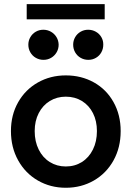

<svg xmlns="http://www.w3.org/2000/svg" viewBox="-20 -888 628 916"><path d="M32.2 -262.7Q32.2 -339.8 66.7 -400.4Q101.1 -460.9 160.9 -494.6Q220.7 -528.3 293.9 -528.3Q368.2 -528.3 428 -494.9Q487.8 -461.4 521.7 -400.6Q555.7 -339.8 555.7 -262.7Q555.7 -184.1 521.5 -122.6Q487.3 -61 427.5 -26.6Q367.7 7.8 293.9 7.8Q220.7 7.8 160.9 -26.6Q101.1 -61 66.7 -122.8Q32.2 -184.6 32.2 -262.7ZM442.4 -262.7Q442.4 -311 423.6 -348.1Q404.8 -385.3 371.1 -406Q337.4 -426.8 293.9 -426.8Q251.5 -426.8 217.8 -406.2Q184.1 -385.7 164.8 -348.4Q145.5 -311 145.5 -262.7Q145.5 -212.9 164.6 -174.6Q183.6 -136.2 217.5 -115Q251.5 -93.8 293.9 -93.8Q336.9 -93.8 370.6 -115Q404.3 -136.2 423.3 -174.6Q442.4 -212.9 442.4 -262.7ZM329.1 -674.8Q329.1 -694.3 338.6 -710.7Q348.1 -727.1 364.5 -736.6Q380.9 -746.1 400.4 -746.1Q420.4 -746.1 437.3 -736.6Q454.1 -727.1 463.6 -710.7Q473.1 -694.3 472.7 -674.8Q472.7 -654.8 463.4 -638.2Q454.1 -621.6 437.7 -612.1Q421.4 -602.5 401.4 -602.5Q381.3 -602.5 364.7 -612.1Q348.1 -621.6 338.6 -638.2Q329.1 -654.8 329.1 -674.8ZM115.2 -674.8Q115.2 -694.3 124.8 -710.7Q134.3 -727.1 150.6 -736.6Q167 -746.1 186.5 -746.1Q206.5 -746.1 223.1 -736.6Q239.7 -727.1 249.5 -710.9Q259.3 -694.8 259.8 -674.8Q259.8 -654.8 250 -638.2Q240.2 -621.6 223.9 -612.1Q207.5 -602.5 187.5 -602.5Q167.5 -602.5 150.9 -612.1Q134.3 -621.6 124.8 -638.2Q115.2 -654.8 115.2 -674.8ZM107.4 -868.2H479.5V-795.9H107.4Z"/></svg>

Font: Reddit Sans Fudge SemiBold
Style: Regular
Weight: 600
Designer: Stephen Hutchings
Foundry: Reddit
Version: Version 1.011